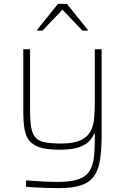

<svg xmlns="http://www.w3.org/2000/svg" viewBox="-20 -764 644 990"><path d="M284 206Q255 206 223.5 205Q192 204 163.5 202.5Q135 201 114 199V166Q141 168 170 170Q199 172 227 173Q255 174 279 174Q344 174 382.5 161Q421 148 439.5 121Q458 94 463.5 52Q469 10 469 -48V-75H465Q459 -57 441.5 -37.5Q424 -18 387.5 -5Q351 8 287 8Q226 8 189 -3Q152 -14 132.5 -37Q113 -60 106.5 -98Q100 -136 100 -190V-510H135V-195Q135 -140 141 -106Q147 -72 164 -54Q181 -36 212.5 -30Q244 -24 294 -24Q360 -24 396 -41Q432 -58 447.5 -88.5Q463 -119 466 -159.5Q469 -200 469 -246V-510H504V-67Q504 9 495.5 61.5Q487 114 464 145.5Q441 177 397.5 191.5Q354 206 284 206ZM172 -606V-611L279 -744H325L432 -611V-606H405L302 -714L199 -606Z"/></svg>

Font: Saira Thin
Style: Regular
Weight: 100
Designer: Hector Gatti with collaboration of the Omnibus-Type team
Foundry: Omnibus-Type
Version: Version 1.101